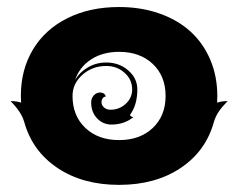

<svg xmlns="http://www.w3.org/2000/svg" viewBox="-20 -516 675 544"><path d="M9.8 -229.5Q28.1 -229.5 39.8 -225.1Q39.1 -234.4 39.1 -244.1Q39.1 -318.8 73.6 -376.1Q108.2 -433.3 171.4 -464.7Q234.6 -496.1 317.4 -496.1Q379.4 -496.1 431.3 -477.9Q483.2 -459.7 519.3 -427Q555.4 -394.3 575.6 -347.3Q595.7 -300.3 595.7 -244.1Q595.7 -231.2 595.2 -225.1Q606.9 -229.5 625 -229.5Q609.6 -214.1 600.2 -200.4Q590.8 -186.8 585.9 -169.9Q563 -87.6 491.6 -39.9Q420.2 7.8 317.4 7.8Q214.6 7.8 143.2 -39.9Q71.8 -87.6 48.8 -169.9Q40.5 -199.2 9.8 -229.5ZM185.5 -244.1Q185.5 -188 221.8 -153.6Q258.1 -119.1 317.4 -119.1Q376.7 -119.1 413 -153.6Q449.2 -188 449.2 -244.1Q449.2 -300.3 413 -334.7Q376.7 -369.1 317.4 -369.1Q271.2 -369.1 238.3 -347.8Q205.3 -326.4 192.6 -289.1Q205.8 -311.8 229.4 -325.3Q252.9 -338.9 281.2 -338.9Q317.6 -338.9 343.4 -316.5Q369.1 -294.2 369.1 -262.7Q369.1 -218.3 348.1 -190.2Q351.8 -184.3 358.2 -184.3Q332 -163.1 295.9 -163.1Q271.5 -163.1 254.9 -180.9Q238.3 -198.7 238.3 -225.6Q238.3 -237.3 245.7 -245.6Q253.2 -253.9 263.7 -253.9Q270 -253.9 274.7 -250.5Q279.3 -247.1 279.3 -242.2Q274.4 -242.2 271 -237.5Q267.6 -232.9 267.6 -226.6Q267.6 -217.8 274.9 -211.4Q282.2 -205.1 293 -205.1Q318.1 -205.1 336.3 -221.9Q354.5 -238.8 354.5 -262.7Q354.5 -290.3 333 -309.7Q311.5 -329.1 281.2 -329.1Q241.7 -329.1 213.6 -304.2Q185.5 -279.3 185.5 -244.1Z"/></svg>

Font: Agreloy
Style: Medium
Weight: 400
Designer: gluk
Foundry: gluk
Version: Version 0.27